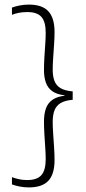

<svg xmlns="http://www.w3.org/2000/svg" viewBox="-20 -696 374 836"><path d="M32 -663Q47 -668.5 65.8 -672.2Q84.5 -676 106 -676Q163.5 -676 190.5 -647Q217.5 -618 217.5 -556.5Q217.5 -532.5 215.5 -502.8Q213.5 -473 211.5 -443.8Q209.5 -414.5 209.5 -392Q209.5 -364 217 -344Q224.5 -324 243.2 -312.5Q262 -301 296.5 -298V-261.5Q262 -258.5 243.2 -246.8Q224.5 -235 217 -214.8Q209.5 -194.5 209.5 -165Q209.5 -143 211.5 -113.8Q213.5 -84.5 215.5 -54.2Q217.5 -24 217.5 1Q217.5 62.5 190.5 91.2Q163.5 120 106 120Q84.5 120 65.8 116.2Q47 112.5 32 107V75.5Q44.5 80 61.2 84Q78 88 98.5 88Q141 88 160 66.8Q179 45.5 179 -3Q179 -24.5 177 -53.5Q175 -82.5 173.2 -112.5Q171.5 -142.5 171.5 -167.5Q171.5 -199.5 179.8 -223.2Q188 -247 208 -261.2Q228 -275.5 263 -279.5L261 -274.5V-281Q227 -285 207.5 -299Q188 -313 179.8 -336.2Q171.5 -359.5 171.5 -390.5Q171.5 -415 173.2 -444.8Q175 -474.5 177 -503.2Q179 -532 179 -553.5Q179 -601.5 160.2 -622.5Q141.5 -643.5 99 -643.5Q78 -643.5 61.2 -640Q44.5 -636.5 32 -631.5Z"/></svg>

Font: Anek Tamil Medium ExtraLight
Style: Regular
Weight: 250
Version: Version 1.003